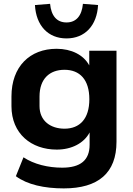

<svg xmlns="http://www.w3.org/2000/svg" viewBox="-20 -809 708 1022"><path d="M319.3 193.8C503.9 193.8 600.1 111.3 600.1 -54.7V-539.1H455.1V-460.9C424.8 -517.1 359.9 -549.3 281.2 -549.3C139.2 -549.3 41 -455.1 41 -295.4V-244.1C41 -97.2 146.5 -12.7 282.2 -12.7C360.8 -12.7 426.8 -46.4 457 -104V-38.6C457 43.9 408.2 83.5 311 83.5C236.3 83.5 160.6 65.4 105 28.3L64.5 128.9C125 173.8 215.8 193.8 319.3 193.8ZM334 -604.5C432.1 -604.5 496.1 -672.9 502 -782.2L421.4 -788.6C415.5 -725.1 385.7 -689.5 334 -689.5C282.2 -689.5 252.4 -725.1 246.6 -788.6L166 -782.2C171.9 -672.9 235.8 -604.5 334 -604.5ZM323.2 -124C251 -124 190.4 -164.1 190.4 -244.1V-295.4C190.4 -389.6 244.1 -437.5 323.2 -437.5C404.8 -437.5 455.6 -385.3 455.6 -280.8C455.6 -176.8 404.8 -124 323.2 -124Z"/></svg>

Font: Winston
Style: Bold
Weight: 700
Designer: Vernon Adams, Kim Jin-seong, David Berlow, Cristiano Sobral
Foundry: The Winston Project Authors
Version: Version 3.004